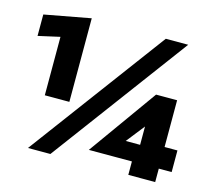

<svg xmlns="http://www.w3.org/2000/svg" viewBox="-101 -827 1065 952"><g transform="rotate(15 432.0 -351.5)"><path d="M638 -700 118 0H233L753 -700ZM20 -549 131 -574V-274H257V-703L20 -659ZM412 -69H837V-180H718L708 -159H520ZM544 -117 651 -253V-97L633 -91V0H771V-420H663L412 -69Z"/></g></svg>

Font: Jost Black
Style: Regular
Weight: 900
Version: Version 3.710